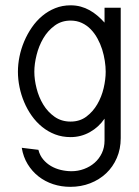

<svg xmlns="http://www.w3.org/2000/svg" viewBox="-20 -518 532 737"><path d="M443.4 12.2Q443.4 53.7 428.5 88.1Q413.6 122.6 387.5 147.2Q361.3 171.9 326.2 185.5Q291 199.2 250 199.2Q215.3 199.2 184.1 189Q152.8 178.7 127.9 159.2Q103 139.6 86.2 112.1Q69.3 84.5 63.5 49.3L127.4 57.1Q132.8 78.6 145.8 94Q158.7 109.4 175.8 119.4Q192.9 129.4 213.4 134.3Q233.9 139.2 254.4 139.2Q279.8 139.2 302.7 130.6Q325.7 122.1 343.3 106.7Q360.8 91.3 371.1 69.6Q381.3 47.9 381.3 21.5V-62.5Q358.9 -29.8 324.7 -10.7Q290.5 8.3 251 8.3Q218.8 8.3 191.4 -2.2Q164.1 -12.7 141.6 -31Q119.1 -49.3 101.8 -73.7Q84.5 -98.1 72.8 -126Q61 -153.8 54.9 -183.8Q48.8 -213.9 48.8 -242.7Q48.8 -271.5 54.9 -301.3Q61 -331.1 73 -359.4Q85 -387.7 102.3 -412.8Q119.6 -438 142.1 -456.8Q164.6 -475.6 191.9 -486.6Q219.2 -497.6 251 -497.6Q271.5 -497.6 289.6 -492.7Q307.6 -487.8 323.5 -479Q339.4 -470.2 353.8 -458Q368.2 -445.8 381.3 -431.2V-488.3H443.4ZM385.7 -242.7Q385.7 -262.2 382.3 -284.4Q378.9 -306.6 372.1 -328.4Q365.2 -350.1 354.2 -370.1Q343.3 -390.1 328.4 -405.5Q313.5 -420.9 294.2 -429.9Q274.9 -439 251 -439Q215.8 -439 189.5 -419.4Q163.1 -399.9 146 -370.6Q128.9 -341.3 120.4 -306.9Q111.8 -272.5 111.8 -242.7Q111.8 -212.4 120.4 -178.7Q128.9 -145 146 -116.7Q163.1 -88.4 189.5 -69.8Q215.8 -51.3 251 -51.3Q286.1 -51.3 311.5 -70.3Q336.9 -89.4 353.5 -117.9Q370.1 -146.5 377.9 -179.9Q385.7 -213.4 385.7 -242.7Z"/></svg>

Font: SengBuhan
Style: Regular
Weight: 400
Designer: John M. Durdin
Foundry: Lao Script for Windows
Version: Version 1.400